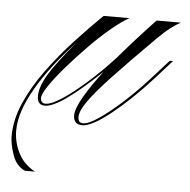

<svg xmlns="http://www.w3.org/2000/svg" viewBox="-147 -264 467 473"><g transform="rotate(5 86.5 -27.5)"><path d="M62 47Q40 47 40 24Q40 8 57 -21.5Q74 -51 103 -89Q55 -43 20 -18Q-15 7 -34 7Q-53 7 -53 -15Q-53 -38 -34.5 -69Q-16 -100 30 -154Q-29 -92 -64 -32Q-99 28 -99 74Q-99 103 -85.5 129.5Q-72 156 -44 171H-69Q-91 161 -100 134.5Q-109 108 -109 89Q-109 48 -90.5 6Q-72 -36 -42 -77Q-12 -118 23 -156Q58 -194 91 -226H155Q138 -217 112.5 -196Q87 -175 60 -147.5Q33 -120 9 -92.5Q-15 -65 -30 -43Q-45 -21 -45 -12Q-45 2 -33 2Q-19 2 6.5 -14.5Q32 -31 65 -60Q98 -89 132 -126Q172 -173 222 -226H282Q272 -221 257.5 -210Q243 -199 226 -182Q162 -118 123.5 -77Q85 -36 68 -11.5Q51 13 51 27Q51 42 63 42Q77 42 102 25Q127 8 157.5 -19.5Q188 -47 218 -80L263 -130H271L228 -82Q178 -27 131.5 10Q85 47 62 47Z"/></g></svg>

Font: Ballet 72pt
Style: Regular
Weight: 400
Designer: Maximiliano R. Sproviero
Foundry: Omnibus-Type
Version: Version 1.100; ttfautohint (v1.8.3)